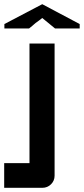

<svg xmlns="http://www.w3.org/2000/svg" viewBox="-88 -708 401 918"><path d="M173 -500V132Q173 156 156 173Q139 190 114 190H-68V72H53V-500ZM114 -622Q106 -616 98 -609.5Q90 -603 82 -598Q75 -592 66.5 -584.5Q58 -577 51 -572H-67V-593L114 -688L293 -593V-572H175Z"/></svg>

Font: Tschichold
Style: Bold
Weight: 700
Designer: Peter Wiegel
Foundry: Peter Wiegel
Version: Version 1.000; ttfautohint (v1.3)